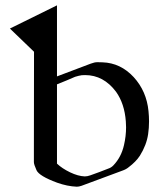

<svg xmlns="http://www.w3.org/2000/svg" viewBox="-20 -687 608 719"><path d="M193.4 -74.2Q212.4 -56.2 242.4 -41.7Q272.5 -27.3 297.4 -26.4Q307.1 -26.4 317.9 -30.3Q334.5 -36.1 351.6 -42.5Q368.7 -48.8 385.7 -55.7Q396.5 -59.1 404.8 -67.9Q434.1 -98.6 444.3 -143.6Q452.1 -177.2 452.1 -210.4Q452.1 -221.7 451.2 -232.4Q446.3 -298.8 414.6 -343.3Q367.7 -405.8 298.8 -405.8Q292.5 -405.8 286.1 -405.3Q275.4 -403.8 261.2 -399.4Q250.5 -395 229.2 -385.7Q208 -376.5 193.4 -371.1ZM193.4 -667V-400.9L319.8 -448.7Q334 -454.1 344.7 -454.1Q357.4 -454.1 364.3 -453.6Q431.6 -451.2 480.5 -398.4Q528.8 -345.7 536.1 -271Q538.1 -251 538.1 -232.4Q538.1 -207.5 534.7 -184.6Q528.8 -144 503.9 -104Q489.3 -81.5 461.4 -60.5Q452.1 -52.7 438 -47.9Q355 -16.6 285.2 8.8Q275.4 12.2 267.6 12.2Q231.9 10.7 193.8 -2.9Q126.5 -27.8 116.7 -49.6Q106.9 -71.3 106.9 -80.1V-121.6L107.4 -493.2L17.1 -580.1Z"/></svg>

Font: Caudex
Style: Regular
Weight: 400
Version: Version 1.01